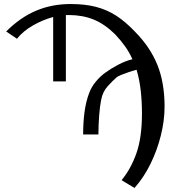

<svg xmlns="http://www.w3.org/2000/svg" viewBox="-20 -760 890 945"><path d="M578.6 126.5Q624 71.8 651.4 -5.6Q678.7 -83 678.7 -201.2Q678.7 -260.7 672.6 -314.5Q666.5 -368.2 652.3 -416.5Q636.2 -412.6 615 -405.5Q593.8 -398.4 577.1 -391.6Q560.5 -384.8 555.2 -380.4Q535.2 -363.3 510.3 -335.9Q485.4 -308.6 478 -269Q471.7 -239.7 468 -190.7Q464.4 -141.6 464.4 -98.1H389.2Q389.2 -157.7 396 -208.7Q402.8 -259.8 418.9 -302.2Q430.2 -333 453.1 -360.1Q476.1 -387.2 500.5 -403.8Q524.9 -421.9 561.8 -441.4Q598.6 -460.9 631.8 -468.3Q617.2 -501.5 595.9 -531.5Q574.7 -561.5 545.9 -591.8Q494.6 -642.1 440.2 -664.1Q385.7 -686 318.8 -686H304.2V-359.4H241.7V-676.3Q190.9 -662.6 142.6 -635Q94.2 -607.4 63.5 -569.3L10.3 -605Q79.6 -674.3 157.5 -707.3Q235.4 -740.2 327.6 -740.2Q398.4 -740.2 452.1 -726.3Q505.9 -712.4 551.8 -682.9Q597.7 -653.3 644.5 -604Q719.7 -527.8 754.9 -439.9Q790 -352.1 790 -235.4Q790 -166.5 771.7 -93.3Q753.4 -20 720.7 46.6Q688 113.3 642.1 165Q642.1 165 632.6 159.4Q623 153.8 610.4 146.2Q597.7 138.7 588.1 132.6Q578.6 126.5 578.6 126.5Z"/></svg>

Font: Kurinto Seri
Style: Regular
Weight: 400
Designer: Kurinto was developed by Clint Goss from a range of fonts that are compatible with the SIL Open Font License Version 1.1
Foundry: Clinton F. Goss
Version: Version 2.196; July 25, 2020